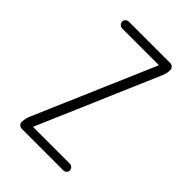

<svg xmlns="http://www.w3.org/2000/svg" viewBox="-213 -828 926 926"><g transform="rotate(45 250.0 -365.0)"><path d="M93.8 -66.4 358.4 -681.6V-682.6L359.4 -683.6Q359.4 -684.6 358.4 -684.6H108.4Q99.6 -684.6 92.3 -691.9Q85 -699.2 85 -708Q85 -716.8 91.8 -723.6Q98.6 -730.5 108.4 -730.5H391.6Q400.4 -730.5 407.7 -723.6Q415 -716.8 415 -708Q415 -684.6 406.2 -664.1L141.6 -47.9V-46.9L140.6 -45.9Q140.6 -44.9 141.6 -44.9H391.6Q400.4 -44.9 407.7 -38.1Q415 -31.2 415 -22Q415 -12.7 408.2 -6.3Q401.4 0 391.6 0H108.4Q99.6 0 92.3 -6.3Q85 -12.7 85 -22.5Q85 -44.9 93.8 -66.4Z"/></g></svg>

Font: Rounded-X Mgen+ 2m light
Style: Regular
Weight: 200
Designer: [Source Han Sans]
Ryoko NISHIZUKA  (kana & ideographs); Paul D. Hunt (Latin, Greek & Cyrillic); Wenlong ZHANG  (bopomofo
Version: Version 1.059.20150602